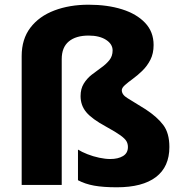

<svg xmlns="http://www.w3.org/2000/svg" viewBox="-20 -785 771 815"><path d="M632 -594Q632 -558 618.5 -531.5Q605 -505 584.5 -485Q564 -465 544 -450.5Q524 -436 510.5 -424Q497 -412 497 -402Q497 -383 521 -368.5Q545 -354 598 -321Q647 -289 673 -254.5Q699 -220 699 -161Q699 -77 642 -33.5Q585 10 476 10Q418 10 379.5 3Q341 -4 311 -20V-150Q327 -140 351 -130.5Q375 -121 401 -115.5Q427 -110 448 -110Q481 -110 502 -122.5Q523 -135 523 -161Q523 -175 516.5 -186Q510 -197 490.5 -211Q471 -225 431 -247Q370 -280 346 -309Q322 -338 322 -377Q322 -408 335.5 -430Q349 -452 369.5 -468Q390 -484 410.5 -498.5Q431 -513 444.5 -530Q458 -547 458 -571Q458 -598 430 -616Q402 -634 356 -634Q302 -634 272 -609Q242 -584 242 -534V0H72V-547Q72 -619 109 -667.5Q146 -716 210.5 -740.5Q275 -765 356 -765Q436 -765 498 -745.5Q560 -726 596 -688Q632 -650 632 -594Z"/></svg>

Font: Noto Kufi Arabic ExtraBold
Style: Regular
Weight: 800
Designer: Monotype Design Team, David Williams, Khaled Hosny
Foundry: Google LLC
Version: Version 2.109; ttfautohint (v1.8.4.7-5d5b)